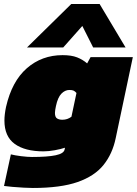

<svg xmlns="http://www.w3.org/2000/svg" viewBox="-23 -758 680 954"><path d="M111 -522 331 -738H472L601 -522H440L386 -629L291 -522ZM140 176Q124 176 95 174.5Q66 173 38 170.5Q10 168 -3 166L31 9Q50 14 82 18Q114 22 136 22Q213 22 253.5 13.5Q294 5 298 -15L300 -24Q279 -17 249 -11.5Q219 -6 193 -6Q101 -6 50 -43Q-1 -80 -1 -159Q-1 -174 1 -191Q3 -208 7 -227Q36 -354 110.5 -419Q185 -484 288 -484Q332 -484 360 -473Q388 -462 410 -443L427 -474H637L552 -72Q536 6 491.5 61.5Q447 117 362.5 146.5Q278 176 140 176ZM287 -163Q312 -163 332 -178L357 -296Q350 -304 343 -307.5Q336 -311 322 -311Q300 -311 282 -292.5Q264 -274 255 -231Q253 -221 251.5 -212.5Q250 -204 250 -197Q250 -176 260.5 -169.5Q271 -163 287 -163Z"/></svg>

Font: Kanit Black
Style: Italic
Weight: 900
Italic angle: -12°
Designer: Katatrad Team
Foundry: CadsonDemak
Version: Version 2.000; ttfautohint (v1.8.3)